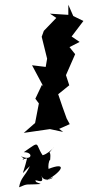

<svg xmlns="http://www.w3.org/2000/svg" viewBox="-20 -765 374 815"><path d="M231 -218 276 -238 263 -262C251 -296 238 -330 227 -365L274 -403L260 -446L299 -535L275 -565L318 -587L284 -610L334 -676L291 -697L270 -745V-702L192 -707L219 -689L166 -634L157 -609L180 -516L174 -481L116 -488L164 -398L158 -405L130 -346L145 -326L129 -243L81 -201L192 -217L248 -205ZM134 8C115 -16 176 29 155 -20C172 26 244 -38 176 2C253 -43 261 -78 186 -48C184 -57 186 -83 193 -87C199 -142 174 -110 181 -106C235 -177 199 -116 161 -106C127 -156 155 -171 81 -119C125 -119 115 -79 69 -102C102 -79 51 -85 95 -93C75 -11 65 -22 107 -60C85 -14 68 -12 61 30C102 12 87 21 153 16Z"/></svg>

Font: Asimov Aggro
Style: CondIt
Weight: 500
Designer: Google
Version: Version 2.000980; 2014